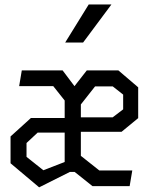

<svg xmlns="http://www.w3.org/2000/svg" viewBox="-20 -826 660 852"><path d="M338.7 -406.2V-333.5H267V-380L216.3 -443.8H65L76.7 -513.7H257.8ZM297.8 -302.5V-237.5H147L97.7 -191.5V-130L172.3 -70.5L296.3 -118.5L328.2 -118.8V-63H290L153.7 5.3L26.8 -101.5V-220.5L117.3 -302.5ZM505.2 -513.7 593.2 -438.5V-301.8L519.5 -241.2H314.5V-305.2H479.8L526.5 -340.8V-406.2L480.5 -442.5H401.8L338.8 -362.5V-134.5L420.8 -69.5H567L555.3 0H390.5L267 -98.3V-388L365.2 -513.7ZM474.5 -806.2H373.7L269.2 -637.2H348.7Z"/></svg>

Font: Monaspace Krypton Var ExLight
Style: Regular
Weight: 200
Designer: Riley Cran and the Lettermatic Team
Version: Version 1.200 (Monaspace Krypton Var)